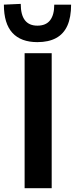

<svg xmlns="http://www.w3.org/2000/svg" viewBox="-50 -994 395 1014"><path d="M80 0Q80 -58 80 -112.5Q80 -167 80 -233.5V-474.5Q80 -543 80 -598.5Q80 -654 80 -713H223Q223 -654 223 -598.5Q223 -543 223 -474.5V-233.5Q223 -167 223 -112.5Q223 -58 223 0ZM147.5 -771.5Q60.5 -771.5 15.5 -820.5Q-29.5 -869.5 -29.5 -969.5L59.5 -973.5Q59.5 -916 81.5 -887.2Q103.5 -858.5 147.5 -858.5Q192.5 -858.5 214.5 -886.8Q236.5 -915 236.5 -969.5H325.5Q325.5 -902.5 305.8 -858.5Q286 -814.5 246.2 -793Q206.5 -771.5 147.5 -771.5Z"/></svg>

Font: Commissioner Thin SemiBold
Style: Regular
Weight: 600
Version: Version 1.000